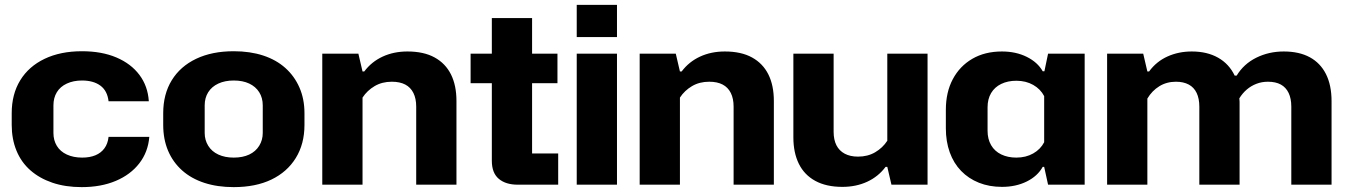

<svg xmlns="http://www.w3.org/2000/svg" viewBox="-20 -757 5518 787"><path d="M315 10Q248 10 195 -8Q142 -26 104.5 -59Q67 -92 47.5 -139.5Q28 -187 28 -245V-293Q28 -371 63 -428Q98 -485 163 -516Q228 -547 316 -547Q397 -547 457 -521.5Q517 -496 551.5 -450Q586 -404 590 -342H425Q420 -385 391.5 -406Q363 -427 316 -427Q281 -427 254 -414.5Q227 -402 213 -379Q199 -356 199 -325V-212Q199 -182 213 -159Q227 -136 254 -123.5Q281 -111 317 -111Q348 -111 371 -120.5Q394 -130 408 -149Q422 -168 425 -196H592Q587 -134 551 -87.5Q515 -41 454.5 -15.5Q394 10 315 10Z M938 10Q871 10 817.5 -7.5Q764 -25 726.5 -58.5Q689 -92 669 -139Q649 -186 649 -245V-293Q649 -371 684 -428Q719 -485 784 -516Q849 -547 938 -547Q1005 -547 1058.5 -529.5Q1112 -512 1149.5 -478.5Q1187 -445 1207.5 -398Q1228 -351 1228 -293V-245Q1228 -167 1192.5 -109.5Q1157 -52 1092.5 -21Q1028 10 938 10ZM938 -111Q975 -111 1001.5 -123.5Q1028 -136 1042.5 -159.5Q1057 -183 1057 -212V-325Q1057 -356 1042.5 -379Q1028 -402 1001.5 -414.5Q975 -427 938 -427Q902 -427 875 -414.5Q848 -402 833.5 -379Q819 -356 819 -325V-212Q819 -183 833.5 -159.5Q848 -136 875 -123.5Q902 -111 938 -111Z M1301 0V-537H1449L1466 -464H1473Q1503 -504 1548.5 -525Q1594 -546 1650 -546Q1717 -546 1761.5 -521.5Q1806 -497 1828.5 -452Q1851 -407 1851 -343V0H1686V-320Q1686 -353 1674.5 -376Q1663 -399 1641 -410.5Q1619 -422 1586 -422Q1546 -422 1515.5 -404Q1485 -386 1466 -357V0Z M2102 0Q2053 0 2024.5 -24Q1996 -48 1996 -98V-683H2161V-128H2268V0ZM1909 -416V-537H2265V-416Z M2344 0V-537H2509V0ZM2344 -605V-737H2509V-605Z M2602 0V-537H2750L2767 -464H2774Q2804 -504 2849.5 -525Q2895 -546 2951 -546Q3018 -546 3062.5 -521.5Q3107 -497 3129.5 -452Q3152 -407 3152 -343V0H2987V-320Q2987 -353 2975.5 -376Q2964 -399 2942 -410.5Q2920 -422 2887 -422Q2847 -422 2816.5 -404Q2786 -386 2767 -357V0Z M3782 -537V0H3634L3617 -73H3610Q3580 -33 3534.5 -12Q3489 9 3433 9Q3367 9 3322 -15.5Q3277 -40 3254.5 -85.5Q3232 -131 3232 -194V-537H3397V-217Q3397 -184 3408.5 -161.5Q3420 -139 3442.5 -127Q3465 -115 3497 -115Q3537 -115 3567.5 -133Q3598 -151 3617 -180V-537Z M4087 9Q4035 9 3992.5 -8Q3950 -25 3919.5 -56.5Q3889 -88 3873 -132.5Q3857 -177 3857 -231V-307Q3857 -379 3885.5 -432.5Q3914 -486 3965.5 -516Q4017 -546 4087 -546Q4144 -546 4188.5 -524Q4233 -502 4254 -465H4261L4276 -537H4426V0H4276L4260 -73H4254Q4233 -35 4188.5 -13Q4144 9 4087 9ZM4146 -111Q4185 -111 4215 -128Q4245 -145 4260 -174V-363Q4245 -392 4215 -409Q4185 -426 4146 -426Q4111 -426 4084 -413Q4057 -400 4042.5 -375.5Q4028 -351 4028 -317V-221Q4028 -187 4042.5 -162Q4057 -137 4084 -124Q4111 -111 4146 -111Z M4518 0V-537H4666L4683 -464H4690Q4720 -505 4765.5 -525.5Q4811 -546 4865 -546Q4928 -546 4973 -520.5Q5018 -495 5041 -447H5049Q5078 -495 5129.5 -520.5Q5181 -546 5242 -546Q5305 -546 5348.5 -522.5Q5392 -499 5415 -453.5Q5438 -408 5438 -342V0H5273V-320Q5273 -353 5262 -376Q5251 -399 5230 -410.5Q5209 -422 5177 -422Q5152 -422 5130 -413.5Q5108 -405 5090.5 -390Q5073 -375 5060 -354Q5061 -347 5061 -339.5Q5061 -332 5061 -325V0H4896V-320Q4896 -353 4885 -376Q4874 -399 4852.5 -410.5Q4831 -422 4800 -422Q4762 -422 4732 -403.5Q4702 -385 4683 -353V0Z"/></svg>

Font: Hubot Sans Condensed ExtraLight
Style: Bold
Weight: 700
Version: Version 2.000